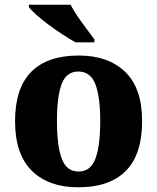

<svg xmlns="http://www.w3.org/2000/svg" viewBox="-20 -786 668 816"><path d="M312 10Q187 10 115.5 -60Q44 -130 44 -271Q44 -411 112.5 -480.5Q181 -550 315 -550Q440 -550 512 -480.5Q584 -411 584 -271Q584 -130 515 -60Q446 10 312 10ZM314 -57Q365 -57 385.5 -111.5Q406 -166 406 -271Q406 -376 385 -429Q364 -482 313 -482Q262 -482 242 -429Q222 -376 222 -271Q222 -166 242.5 -111.5Q263 -57 314 -57ZM301 -606Q276 -620 246 -639.5Q216 -659 186.5 -681Q157 -703 134.5 -723Q112 -743 103 -756V-766H280Q291 -744 309.5 -717Q328 -690 347.5 -664Q367 -638 381 -619V-606Z"/></svg>

Font: Noto Serif Telugu ExtraBold
Style: Regular
Weight: 800
Designer: Jelle Bosma - Monotype Design Team
Foundry: Monotype Imaging Inc.
Version: Version 2.005; ttfautohint (v1.8.4.7-5d5b)